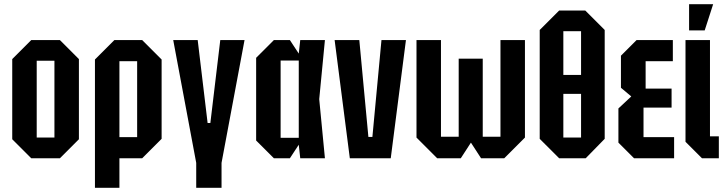

<svg xmlns="http://www.w3.org/2000/svg" viewBox="-20 -750 3437 910"><path d="M38 -90V-470L128 -560H264L354 -470V-90L264 0H128ZM154 -98H238V-462H154Z M430 140V-468L522 -560H654L746 -468V-92L654 0H546V140ZM630 -460H546V-100H630Z M910 22 801 -560H917L964 -167H977L1024 -560H1139L1030 22V140H910Z M1278 0 1194 -84V-476L1278 -560H1354L1396 -496L1403 -560H1520L1493 -280L1520 0H1403L1396 -64L1354 0ZM1310 -97H1396V-463H1310Z M1638 0 1566 -560H1683L1726 -101H1745L1788 -560H1904L1832 0Z M2268 -472V-102H2352V-560H2468V-98L2370 0H2260L2212 -74L2164 0H2052L1954 -98V-560H2070V-102H2154V-472Z M2538 -92V-608L2630 -700H2754L2846 -608V-92L2756 0H2630ZM2650 -602V-395H2734V-602ZM2650 -98H2734V-305H2650Z M2985 0 2911 -74V-236L2972 -293L2923 -334V-486L2997 -560H3169V-460H3040V-330H3163V-240H3030V-100H3175V0Z M3229 -560H3345V-104H3387V0H3307L3229 -78ZM3246 -606V-730H3360L3320 -606Z"/></svg>

Font: Tektur Condensed Medium
Style: Regular
Weight: 500
Width: 3
Designer: Adam Jagosz
Foundry: Adam Jagosz
Version: Version 1.005;gftools[0.9.30]